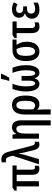

<svg xmlns="http://www.w3.org/2000/svg" viewBox="1413 -2228 1055 3921"><g transform="rotate(-90 1940.5 -267.5)"><path d="M452 9C477 9 499 4 516 -3V-86C500 -82 487 -80 477 -80C450 -80 436 -101 436 -146V-455H522V-540H70L9 -500V-455H95V0H200V-455H331V-143C331 -39 369 9 452 9Z M949 10C970 10 991 6 1007 -2V-87C999 -83 990 -82 979 -82C949 -82 937 -103 919 -168L804 -613C774 -722 730 -767 642 -767C623 -767 604 -765 586 -760V-670C597 -674 610 -676 624 -676C671 -676 690 -653 706 -592L720 -535L547 0H652L742 -306C748 -328 755 -363 763 -410H767C772 -372 778 -337 786 -305L832 -113C852 -32 886 10 949 10Z M1340 240H1444V-358C1444 -486 1396 -550 1299 -550C1242 -550 1196 -520 1171 -468H1165L1152 -540H1069V0H1173V-271C1173 -384 1194 -461 1270 -461C1319 -461 1340 -419 1340 -336Z M1562 240H1667V100C1667 70 1665 34 1660 -31H1666C1692 -6 1724 10 1771 10C1886 10 1950 -88 1950 -271C1950 -457 1887 -550 1758 -550C1629 -550 1562 -459 1562 -281ZM1748 -79C1715 -79 1688 -93 1667 -120V-282C1667 -388 1687 -461 1755 -461C1823 -461 1843 -382 1843 -270C1843 -161 1821 -79 1748 -79Z M2251 -606H2314C2348 -662 2377 -720 2395 -763V-775H2290C2282 -725 2266 -661 2251 -619ZM2184 10C2246 10 2282 -26 2300 -85H2303C2321 -26 2357 10 2419 10C2519 10 2570 -104 2570 -261C2570 -359 2555 -445 2518 -540H2413C2449 -451 2466 -359 2466 -262C2466 -140 2446 -77 2407 -77C2366 -77 2350 -131 2350 -210V-355H2254V-210C2254 -132 2237 -77 2197 -77C2157 -77 2137 -140 2137 -263C2137 -359 2154 -451 2190 -540H2085C2048 -443 2033 -361 2033 -261C2033 -104 2082 10 2184 10Z M2850 10C2977 10 3049 -96 3049 -249C3049 -332 3027 -401 2983 -457H3093V-540H2876C2728 -540 2654 -445 2654 -256C2654 -90 2727 10 2850 10ZM2850 -79C2785 -79 2760 -158 2760 -262C2760 -399 2793 -457 2874 -457H2900C2930 -397 2942 -336 2942 -255C2942 -139 2911 -79 2850 -79Z M3359 11C3393 11 3425 3 3444 -8V-90C3423 -82 3403 -78 3384 -78C3348 -78 3329 -105 3329 -157V-455H3463V-540H3184L3123 -499V-455H3225V-157C3225 -44 3267 11 3359 11Z M3703 10C3762 10 3812 -3 3848 -24V-113C3806 -89 3760 -77 3718 -77C3656 -77 3623 -106 3623 -156C3623 -213 3655 -243 3724 -243H3771V-322H3731C3670 -322 3636 -346 3636 -399C3636 -443 3664 -466 3718 -466C3751 -466 3779 -457 3814 -436L3854 -513C3811 -537 3764 -550 3713 -550C3608 -550 3539 -494 3539 -408C3539 -346 3569 -305 3629 -286V-282C3556 -264 3519 -217 3519 -146C3519 -47 3588 10 3703 10Z"/></g></svg>

Font: Kathrein 67 Medium Condensed
Style: Regular
Weight: 500
Width: 3
Designer: Lazydogs Typefoundry, based on Open Sans by Ascender Corporation
Foundry: Lazydogs Typefoundry
Version: Version 1.003;PS 001.003;hotconv 1.0.88;makeotf.lib2.5.64775